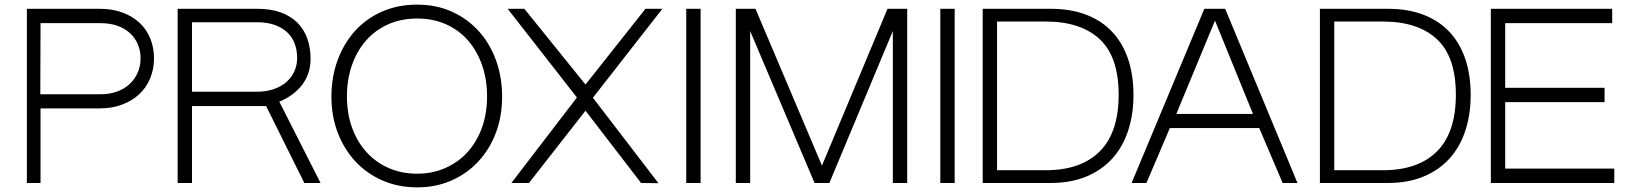

<svg xmlns="http://www.w3.org/2000/svg" viewBox="-20 -790 7047 829"><path d="M96 0V-752H410Q465 -752 508.5 -736Q552 -720 582.5 -691.5Q613 -663 629 -623.5Q645 -584 645 -538Q645 -492 628.5 -452Q612 -412 581.5 -383.5Q551 -355 507.5 -338.5Q464 -322 410 -322H155V0ZM154 -383H414Q453 -383 485 -394.5Q517 -406 539.5 -427Q562 -448 574.5 -476.5Q587 -505 587 -538Q587 -571 575 -599Q563 -627 540.5 -647.5Q518 -668 486 -679Q454 -690 415 -690H155Z M747 0V-752H1091Q1149 -752 1192 -736.5Q1235 -721 1264 -692Q1293 -663 1307 -623Q1321 -583 1321 -536Q1321 -472 1285 -424.5Q1249 -377 1186 -351L1364 0H1294L1129 -332H809V0ZM809 -394H1089Q1128 -394 1160 -404.5Q1192 -415 1215 -434.5Q1238 -454 1250.5 -481Q1263 -508 1263 -540Q1263 -572 1253 -600Q1243 -628 1221.5 -649Q1200 -670 1167 -682Q1134 -694 1089 -694H809Z M1411 -373Q1411 -457 1437.5 -529.5Q1464 -602 1512 -655.5Q1560 -709 1628.5 -739.5Q1697 -770 1781 -770Q1865 -770 1932.5 -739Q2000 -708 2048 -654.5Q2096 -601 2122 -528.5Q2148 -456 2148 -373Q2148 -288 2121 -216.5Q2094 -145 2045 -92.5Q1996 -40 1929 -10.5Q1862 19 1781 19Q1700 19 1632 -10.5Q1564 -40 1515 -92.5Q1466 -145 1438.5 -216.5Q1411 -288 1411 -373ZM1478 -374Q1478 -299 1500.5 -237.5Q1523 -176 1563.5 -132Q1604 -88 1659.5 -64Q1715 -40 1781 -40Q1846 -40 1901.5 -64Q1957 -88 1997.5 -132Q2038 -176 2060.5 -237.5Q2083 -299 2083 -374Q2083 -447 2061.5 -508.5Q2040 -570 2001 -615Q1962 -660 1906 -685Q1850 -710 1781 -710Q1712 -710 1656 -685Q1600 -660 1560.5 -615Q1521 -570 1499.5 -508.5Q1478 -447 1478 -374Z M2188 0 2471 -369 2172 -752H2244L2508 -425L2767 -752H2840L2540 -368L2823 1L2748 0L2508 -312L2264 0Z M2943 0V-752H3005V0Z M3157 0V-752H3242L3529 -75L3812 -752H3897V0H3835V-656L3561 0H3497L3219 -656V0Z M4040 0V-752H4102V0Z M4223 0V-752H4517Q4604 -752 4671 -726Q4738 -700 4783 -651.5Q4828 -603 4851 -534.5Q4874 -466 4874 -380Q4874 -296 4851 -226Q4828 -156 4783 -106Q4738 -56 4671 -28Q4604 0 4517 0ZM4285 -55H4495Q4647 -55 4728.5 -136.5Q4810 -218 4810 -381Q4810 -545 4728 -621Q4646 -697 4495 -697H4285Z M4866 0 5180 -752H5270L5582 0H5518L5417 -237H5031L4930 0ZM5226 -701 5059 -298H5390Z M5679 0V-752H5973Q6060 -752 6127 -726Q6194 -700 6239 -651.5Q6284 -603 6307 -534.5Q6330 -466 6330 -380Q6330 -296 6307 -226Q6284 -156 6239 -106Q6194 -56 6127 -28Q6060 0 5973 0ZM5741 -55H5951Q6103 -55 6184.5 -136.5Q6266 -218 6266 -381Q6266 -545 6184 -621Q6102 -697 5951 -697H5741Z M6950 -62V0H6417V-752H6941V-690H6479V-411H6908V-349H6479V-62Z"/></svg>

Font: Milkman
Style: Regular
Weight: 300
Designer: Giulia Boggio / Martin Desinde
Version: Version 1.000